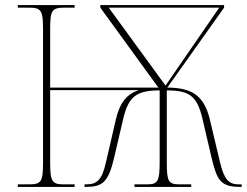

<svg xmlns="http://www.w3.org/2000/svg" viewBox="-20 -734 969 754"><path d="M50 0H273V-10H231C184 -10 177 -21 177 -98V-380H525C476 -364 450 -329 435 -265L395 -92C380 -27 360 -10 319 -10H312V0H316C383 0 406 -18 429 -118L464 -268C485 -356 517 -379 607 -379V-98C607 -21 599 -10 558 -10H508V0H731V-10H686C641 -10 635 -21 635 -98V-379C725 -379 754 -356 775 -268L810 -118C832 -26 845 0 925 0H929V-10H917C879 -10 860 -29 844 -97L804 -265C782 -357 735 -390 637 -390L860 -704V-714H374V-704L602 -390H177V-616C177 -693 182 -704 235 -704H273V-714H50V-704H93C143 -704 149 -693 149 -615V-98C149 -21 143 -10 94 -10H50ZM630 -398 407 -704H841Z"/></svg>

Font: Noto Serif Display Thin
Style: Regular
Weight: 100
Designer: Monotype Design Team
Foundry: Monotype Imaging Inc.
Version: Version 2.009